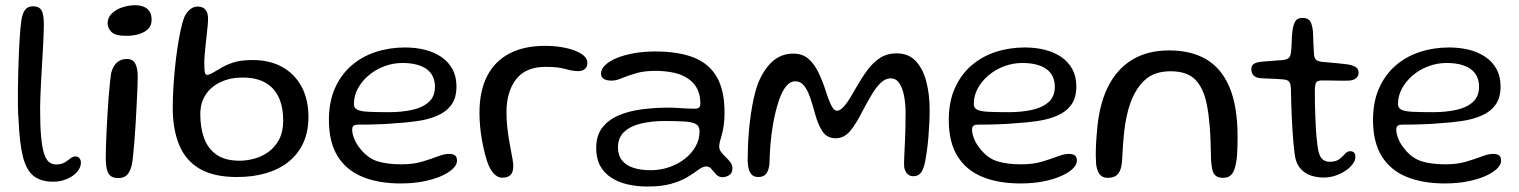

<svg xmlns="http://www.w3.org/2000/svg" viewBox="-20 -654 5682 718"><path d="M179 25.5Q133.5 25.5 106.2 4.5Q79 -16.5 66 -67Q53 -117.5 49.5 -205.5Q47.5 -225.5 47 -256Q46.5 -286.5 47 -322.5Q47.5 -358.5 48.5 -394Q49.5 -429.5 50.8 -459.8Q52 -490 53.5 -509Q56 -551.5 60 -578.2Q64 -605 74.2 -617.8Q84.5 -630.5 103 -630.5Q126.5 -630.5 135.2 -615.5Q144 -600.5 144 -563Q144 -548 143 -523.8Q142 -499.5 140.5 -470.2Q139 -441 137 -409.5Q135 -378 133.5 -348Q132 -318 131 -292.2Q130 -266.5 130 -249Q130 -181.5 134 -140Q138 -98.5 145.8 -76.8Q153.5 -55 164.5 -47Q175.5 -39 189.5 -39Q209.5 -39 221.8 -46.5Q234 -54 243.2 -61.5Q252.5 -69 262.5 -69Q272 -69 277.2 -62.5Q282.5 -56 282.5 -45Q282.5 -32.5 274.8 -20Q267 -7.5 252.8 2.8Q238.5 13 219.8 19.2Q201 25.5 179 25.5Z M422 12Q405 12 394.5 4.5Q384 -3 379.8 -20Q375.5 -37 375.5 -64Q375.5 -81.5 376.2 -107.5Q377 -133.5 378.5 -164.5Q380 -195.5 382 -227.8Q384 -260 386.2 -289.8Q388.5 -319.5 391 -343.2Q393.5 -367 395.5 -380.5Q403 -408 417.8 -420.8Q432.5 -433.5 455 -433.5Q476 -433.5 485.5 -416.8Q495 -400 495 -367Q495 -353 494 -326.2Q493 -299.5 491.2 -265.8Q489.5 -232 487.5 -196.2Q485.5 -160.5 482.8 -127.8Q480 -95 477.5 -70Q475 -45 472 -34Q465 -7.5 452.8 2.2Q440.5 12 422 12ZM453 -520Q411 -520 396.8 -534.5Q382.5 -549 382.5 -566.5Q382.5 -589 398.8 -604.2Q415 -619.5 438.8 -627Q462.5 -634.5 485.5 -634.5Q503 -634.5 517 -629Q531 -623.5 539 -611.5Q547 -599.5 547 -580Q547 -559 534.2 -546Q521.5 -533 500 -526.5Q478.5 -520 453 -520Z M866 8Q781 8 728.2 -22Q675.5 -52 650.8 -110.2Q626 -168.5 626 -252Q626 -285.5 628.2 -323.2Q630.5 -361 634.2 -399Q638 -437 643.2 -472.5Q648.5 -508 654.8 -537.8Q661 -567.5 668.5 -588.5Q677.5 -608 690.5 -618.8Q703.5 -629.5 719.5 -629.5Q739 -629.5 748.5 -617.5Q758 -605.5 758 -584.5Q758 -572.5 756.5 -556.8Q755 -541 753 -523.2Q751 -505.5 749 -486.8Q747 -468 745.5 -450.5Q744 -433 744 -417.5Q744 -398.5 745.5 -386.2Q747 -374 754.5 -374Q761 -374 773.8 -380.8Q786.5 -387.5 802 -397Q820 -409 849.2 -419.2Q878.5 -429.5 924.5 -429.5Q990 -429.5 1036.8 -402.8Q1083.5 -376 1108.5 -328.5Q1133.5 -281 1133.5 -217Q1133.5 -161 1113.8 -118.8Q1094 -76.5 1058.2 -48.2Q1022.5 -20 973.8 -6Q925 8 866 8ZM876.5 -53Q902 -53 930.2 -60.5Q958.5 -68 983 -85.2Q1007.5 -102.5 1023.2 -131.5Q1039 -160.5 1039 -203Q1039 -254.5 1022.2 -290.2Q1005.5 -326 972 -345Q938.5 -364 887 -364Q841 -364 805.2 -347.2Q769.5 -330.5 749.2 -300Q729 -269.5 729 -227Q729 -176 743.5 -136.8Q758 -97.5 790.2 -75.2Q822.5 -53 876.5 -53Z M1478 32Q1395 32 1334.8 7Q1274.5 -18 1242.2 -70.5Q1210 -123 1210 -205.5Q1210 -273 1232.5 -323.8Q1255 -374.5 1294 -408.5Q1333 -442.5 1384.5 -459.5Q1436 -476.5 1494.5 -476.5Q1534.5 -476.5 1569.2 -467.8Q1604 -459 1630.5 -441Q1657 -423 1672 -395.5Q1687 -368 1687 -331Q1687 -288 1668 -262Q1649 -236 1616.2 -221.8Q1583.5 -207.5 1542.5 -201.5Q1501.5 -195.5 1457.5 -193Q1437.5 -191 1410.5 -189.8Q1383.5 -188.5 1359.2 -188.2Q1335 -188 1322.5 -188Q1307.5 -188 1302.2 -183.8Q1297 -179.5 1297 -168.5Q1297 -154.5 1304.8 -135Q1312.5 -115.5 1327.5 -97.5Q1355 -62.5 1391.2 -51Q1427.5 -39.5 1481.5 -39.5Q1525 -39.5 1558.5 -49.5Q1592 -59.5 1616.8 -69Q1641.5 -78.5 1659 -78.5Q1673 -78.5 1681 -73.2Q1689 -68 1689 -52.5Q1689 -38 1673.5 -23Q1658 -8 1629.8 4.5Q1601.5 17 1563 24.5Q1524.5 32 1478 32ZM1435 -234.5Q1481 -234.5 1520 -242.8Q1559 -251 1582.8 -271.8Q1606.5 -292.5 1606.5 -329.5Q1606.5 -373 1575 -395.8Q1543.5 -418.5 1484.5 -418.5Q1450 -418.5 1417.2 -406.2Q1384.5 -394 1359 -372.5Q1333.5 -351 1318.5 -323.5Q1303.5 -296 1303.5 -265Q1303.5 -250 1316 -243.8Q1328.5 -237.5 1357.2 -236Q1386 -234.5 1435 -234.5Z M1859 10.5Q1848 10.5 1839 5.2Q1830 0 1822.5 -9.5Q1815 -19 1809 -31.5Q1800.5 -51 1794 -76.2Q1787.5 -101.5 1782.5 -129.2Q1777.5 -157 1775.2 -183.8Q1773 -210.5 1773 -232Q1773 -313.5 1801.5 -369.2Q1830 -425 1884.8 -453.8Q1939.5 -482.5 2018.5 -482.5Q2050 -482.5 2078.2 -478Q2106.5 -473.5 2128.5 -465.2Q2150.5 -457 2163.5 -445.5Q2176.5 -434 2176.5 -419Q2176.5 -408 2171.5 -401Q2166.5 -394 2159 -391Q2151.5 -388 2143 -388Q2122 -388 2094.5 -396Q2067 -404 2020.5 -404Q1946 -404 1910 -357.5Q1874 -311 1874 -234Q1874 -206.5 1876.8 -181Q1879.5 -155.5 1883.2 -132.8Q1887 -110 1890.8 -90.8Q1894.5 -71.5 1897 -57Q1899.5 -42.5 1899.5 -34Q1899.5 -9.5 1889 0.5Q1878.5 10.5 1859 10.5Z M2401.5 43.5Q2361.5 43.5 2326.8 35.5Q2292 27.5 2265.5 10.2Q2239 -7 2224.2 -34.2Q2209.5 -61.5 2209.5 -100.5Q2209.5 -147 2232.2 -176.5Q2255 -206 2293.5 -222.5Q2332 -239 2380.8 -245.2Q2429.5 -251.5 2481 -251.5Q2498 -251.5 2515.8 -250.2Q2533.5 -249 2549.2 -248.2Q2565 -247.5 2576 -247.5Q2589.5 -247.5 2594.2 -251.8Q2599 -256 2599 -267Q2599 -289.5 2593.2 -307Q2587.5 -324.5 2577 -338Q2566.5 -351.5 2552 -360.5Q2529.5 -376 2498 -382.5Q2466.5 -389 2430.5 -389Q2388.5 -389 2358 -380Q2327.5 -371 2305.8 -361.8Q2284 -352.5 2267.5 -352.5Q2248 -352.5 2237.8 -359Q2227.5 -365.5 2227.5 -379.5Q2227.5 -395.5 2242.8 -410.2Q2258 -425 2285.2 -436.5Q2312.5 -448 2349.8 -454.8Q2387 -461.5 2430.5 -461.5Q2517 -461.5 2574.5 -438.8Q2632 -416 2660.8 -365.8Q2689.5 -315.5 2689.5 -232.5Q2689.5 -205.5 2686.5 -185.5Q2683.5 -165.5 2679.5 -150.8Q2675.5 -136 2672.5 -125.5Q2669.5 -115 2669.5 -106.5Q2669.5 -95 2677 -85.2Q2684.5 -75.5 2694.2 -66.2Q2704 -57 2711.5 -47Q2719 -37 2719 -25Q2719 -6.5 2707 1Q2695 8.5 2682 8.5Q2667.5 8.5 2658.2 -1.5Q2649 -11.5 2641 -21.5Q2633 -31.5 2621 -31.5Q2614 -31.5 2606.2 -28Q2598.5 -24.5 2586.5 -15.5Q2572 -4.5 2549 9.2Q2526 23 2490.2 33.2Q2454.5 43.5 2401.5 43.5ZM2413.5 -17.5Q2448.5 -17.5 2481.2 -28.5Q2514 -39.5 2539.8 -59.2Q2565.5 -79 2580.8 -105.5Q2596 -132 2596 -163Q2596 -181.5 2583.2 -189.5Q2570.5 -197.5 2541.8 -199.5Q2513 -201.5 2464 -201.5Q2417.5 -201.5 2378 -192.2Q2338.5 -183 2314.8 -161.5Q2291 -140 2291 -103Q2291 -74 2305.2 -55.2Q2319.5 -36.5 2347 -27Q2374.5 -17.5 2413.5 -17.5Z M2815 8Q2802 8 2793.2 0.8Q2784.5 -6.5 2780.2 -21Q2776 -35.5 2776 -58Q2776 -82.5 2777.2 -111Q2778.5 -139.5 2781.2 -170Q2784 -200.5 2788.5 -230.8Q2793 -261 2799.2 -289Q2805.5 -317 2814 -340.5Q2835.5 -394 2868.2 -423.8Q2901 -453.5 2947 -453.5Q2982 -453.5 3004.8 -432.8Q3027.5 -412 3043 -378.2Q3058.5 -344.5 3070.5 -306Q3078.5 -280.5 3088.5 -260.2Q3098.5 -240 3109.5 -240Q3124 -240 3140.5 -261.2Q3157 -282.5 3174 -313Q3199 -358 3222.2 -389.8Q3245.5 -421.5 3272 -438Q3298.5 -454.5 3332.5 -454.5Q3377.5 -454.5 3404.5 -425.8Q3431.5 -397 3444 -349Q3456.5 -301 3456.5 -243.5Q3456.5 -219.5 3455.2 -193.2Q3454 -167 3451.8 -140.2Q3449.5 -113.5 3446 -88.5Q3442.5 -63.5 3438 -42Q3431 -15 3421.2 -5Q3411.5 5 3395.5 5Q3382 5 3373.5 -3.5Q3365 -12 3361.5 -27.5Q3360.5 -39 3361 -54.8Q3361.5 -70.5 3362.5 -89.8Q3363.5 -109 3364.5 -132Q3365.5 -155 3366 -181.5Q3366.5 -208 3366.5 -238Q3366 -269 3360.5 -297Q3355 -325 3343 -343Q3331 -361 3310.5 -361Q3291 -361 3273.5 -344.2Q3256 -327.5 3239.8 -300Q3223.5 -272.5 3206.5 -240.5Q3181.5 -190.5 3159 -163.8Q3136.5 -137 3105 -137Q3074 -137 3057 -160.8Q3040 -184.5 3028 -228.5Q3019 -262 3009.5 -289.5Q3000 -317 2987 -333.5Q2974 -350 2954.5 -350Q2935.5 -350 2920.2 -332Q2905 -314 2892.5 -277.5Q2879 -236 2871.5 -193.5Q2864 -151 2861 -112Q2858 -73 2857.5 -41.5Q2854.5 -15.5 2845 -3.8Q2835.5 8 2815 8Z M3796 32Q3713 32 3652.8 7Q3592.5 -18 3560.2 -70.5Q3528 -123 3528 -205.5Q3528 -273 3550.5 -323.8Q3573 -374.5 3612 -408.5Q3651 -442.5 3702.5 -459.5Q3754 -476.5 3812.5 -476.5Q3852.5 -476.5 3887.2 -467.8Q3922 -459 3948.5 -441Q3975 -423 3990 -395.5Q4005 -368 4005 -331Q4005 -288 3986 -262Q3967 -236 3934.2 -221.8Q3901.5 -207.5 3860.5 -201.5Q3819.5 -195.5 3775.5 -193Q3755.5 -191 3728.5 -189.8Q3701.5 -188.5 3677.2 -188.2Q3653 -188 3640.5 -188Q3625.5 -188 3620.2 -183.8Q3615 -179.5 3615 -168.5Q3615 -154.5 3622.8 -135Q3630.5 -115.5 3645.5 -97.5Q3673 -62.5 3709.2 -51Q3745.5 -39.5 3799.5 -39.5Q3843 -39.5 3876.5 -49.5Q3910 -59.5 3934.8 -69Q3959.5 -78.5 3977 -78.5Q3991 -78.5 3999 -73.2Q4007 -68 4007 -52.5Q4007 -38 3991.5 -23Q3976 -8 3947.8 4.5Q3919.5 17 3881 24.5Q3842.5 32 3796 32ZM3753 -234.5Q3799 -234.5 3838 -242.8Q3877 -251 3900.8 -271.8Q3924.5 -292.5 3924.5 -329.5Q3924.5 -373 3893 -395.8Q3861.5 -418.5 3802.5 -418.5Q3768 -418.5 3735.2 -406.2Q3702.5 -394 3677 -372.5Q3651.5 -351 3636.5 -323.5Q3621.5 -296 3621.5 -265Q3621.5 -250 3634 -243.8Q3646.5 -237.5 3675.2 -236Q3704 -234.5 3753 -234.5Z M4122 11Q4103.5 11 4093.2 -1Q4083 -13 4079 -39.5Q4078 -53 4077.8 -70.5Q4077.5 -88 4078.5 -110.2Q4079.5 -132.5 4082 -160Q4089 -258 4121.8 -326Q4154.5 -394 4212.5 -429.8Q4270.5 -465.5 4352.5 -465.5Q4434.5 -465.5 4491.5 -431.8Q4548.5 -398 4578.2 -326.8Q4608 -255.5 4608 -142.5Q4608 -121.5 4607.5 -103.8Q4607 -86 4606 -71.8Q4605 -57.5 4602.5 -46Q4597 -14.5 4585.8 -1.8Q4574.5 11 4554.5 11Q4537 11 4527.5 4Q4518 -3 4514.2 -17.2Q4510.5 -31.5 4509 -53Q4508 -93.5 4507 -124.2Q4506 -155 4504 -179.5Q4502 -204 4499.2 -225.5Q4496.5 -247 4491.5 -269.5Q4479.5 -326.5 4449 -357Q4418.5 -387.5 4357 -387.5Q4296.5 -387.5 4261 -354.5Q4225.5 -321.5 4206 -265.5Q4198 -242 4192.8 -217Q4187.5 -192 4184.5 -165.5Q4181.5 -139 4179.5 -110.8Q4177.5 -82.5 4176 -52Q4174 -26.5 4166.8 -12.8Q4159.5 1 4148.5 6Q4137.5 11 4122 11Z M4929.5 10Q4907.5 10 4883.8 3Q4860 -4 4842.2 -24.8Q4824.5 -45.5 4820.5 -85.5Q4818.5 -101 4816.8 -121Q4815 -141 4813.5 -164.5Q4812 -188 4810.8 -213.2Q4809.5 -238.5 4808.8 -265.2Q4808 -292 4807.5 -319Q4807 -341.5 4800.5 -348.8Q4794 -356 4779 -357Q4769.5 -358 4753.8 -358.8Q4738 -359.5 4721.8 -360.2Q4705.5 -361 4693 -361.5Q4676 -363.5 4667.8 -371.8Q4659.5 -380 4659.5 -395Q4659.5 -405 4664.2 -410.8Q4669 -416.5 4678.2 -419.5Q4687.5 -422.5 4699.5 -423.5Q4727.5 -425.5 4745 -427Q4762.5 -428.5 4777.5 -429.5Q4794 -431.5 4800.2 -438Q4806.5 -444.5 4808 -462Q4809.5 -472.5 4810 -487.2Q4810.5 -502 4811.2 -516.8Q4812 -531.5 4813.5 -542Q4817.5 -564.5 4825 -575.8Q4832.5 -587 4850 -587Q4864.5 -587 4872.5 -581.5Q4880.5 -576 4884.2 -564.8Q4888 -553.5 4890 -536Q4890.5 -519.5 4891 -506.5Q4891.5 -493.5 4892 -483.5Q4892.5 -473.5 4893 -465.2Q4893.5 -457 4894 -449.5Q4895.5 -435 4902.8 -429.5Q4910 -424 4925.5 -422.5Q4939 -421.5 4956.8 -419.8Q4974.5 -418 4991 -416.5Q5007.5 -415 5017 -413.5Q5036 -411 5048.2 -404.2Q5060.5 -397.5 5060.5 -382.5Q5060.5 -369 5050.8 -361.2Q5041 -353.5 5023.5 -352.5Q4990 -352 4962.2 -352.8Q4934.5 -353.5 4920 -353Q4908 -352.5 4902.8 -346.8Q4897.5 -341 4897 -316Q4897 -294 4897.2 -271Q4897.5 -248 4898.5 -225Q4899.5 -202 4900.5 -180.2Q4901.5 -158.5 4903.5 -139Q4905.5 -119.5 4907.5 -104Q4912.5 -70.5 4924 -59.8Q4935.5 -49 4952 -49Q4976 -49 4988.8 -59Q5001.5 -69 5009.8 -78.8Q5018 -88.5 5028.5 -88.5Q5039 -88.5 5043.8 -83Q5048.5 -77.5 5048.5 -67Q5048.5 -53.5 5038 -39.8Q5027.5 -26 5010.5 -14.8Q4993.5 -3.5 4972.5 3.2Q4951.5 10 4929.5 10Z M5382.5 32Q5299.5 32 5239.2 7Q5179 -18 5146.8 -70.5Q5114.5 -123 5114.5 -205.5Q5114.5 -273 5137 -323.8Q5159.5 -374.5 5198.5 -408.5Q5237.5 -442.5 5289 -459.5Q5340.5 -476.5 5399 -476.5Q5439 -476.5 5473.8 -467.8Q5508.5 -459 5535 -441Q5561.5 -423 5576.5 -395.5Q5591.5 -368 5591.5 -331Q5591.5 -288 5572.5 -262Q5553.5 -236 5520.8 -221.8Q5488 -207.5 5447 -201.5Q5406 -195.5 5362 -193Q5342 -191 5315 -189.8Q5288 -188.5 5263.8 -188.2Q5239.5 -188 5227 -188Q5212 -188 5206.8 -183.8Q5201.5 -179.5 5201.5 -168.5Q5201.5 -154.5 5209.2 -135Q5217 -115.5 5232 -97.5Q5259.5 -62.5 5295.8 -51Q5332 -39.5 5386 -39.5Q5429.5 -39.5 5463 -49.5Q5496.5 -59.5 5521.2 -69Q5546 -78.5 5563.5 -78.5Q5577.5 -78.5 5585.5 -73.2Q5593.5 -68 5593.5 -52.5Q5593.5 -38 5578 -23Q5562.5 -8 5534.2 4.5Q5506 17 5467.5 24.5Q5429 32 5382.5 32ZM5339.5 -234.5Q5385.5 -234.5 5424.5 -242.8Q5463.5 -251 5487.2 -271.8Q5511 -292.5 5511 -329.5Q5511 -373 5479.5 -395.8Q5448 -418.5 5389 -418.5Q5354.5 -418.5 5321.8 -406.2Q5289 -394 5263.5 -372.5Q5238 -351 5223 -323.5Q5208 -296 5208 -265Q5208 -250 5220.5 -243.8Q5233 -237.5 5261.8 -236Q5290.5 -234.5 5339.5 -234.5Z"/></svg>

Font: Gluten Thin Light
Style: Regular
Weight: 300
Version: Version 1.300